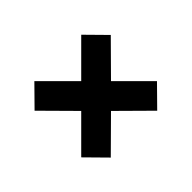

<svg xmlns="http://www.w3.org/2000/svg" viewBox="-85 -656 620 620"><g transform="rotate(45 225.0 -345.5)"><path d="M225 -278 118 -172 50 -239 157 -346 51 -452 119 -519 225 -414 330 -519 398 -452 293 -346 399 -239 331 -172Z"/></g></svg>

Font: Lineal Medium
Style: Regular
Weight: 600
Designer: Created by Frank Adebiaye with contributions from Anton Moglia & Ariel Martín Pérez
Created by Frank ADEBIAYE with FontF
Foundry: Velvetyne Type Foundry
Version: Version 2.000